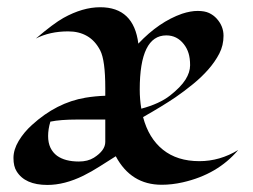

<svg xmlns="http://www.w3.org/2000/svg" viewBox="-20 -509 705 536"><path d="M259.8 -488.8Q353.5 -488.8 366.2 -387.2Q423.8 -448.2 488.3 -470.7Q512.2 -478.5 531.7 -478.5Q551.3 -478.5 563.7 -472.7Q576.2 -466.8 585 -457Q604 -436 604 -409.2Q604 -382.3 592.3 -359.6Q580.6 -336.9 561.8 -315.4Q543 -293.9 518.8 -274.2Q494.6 -254.4 469.7 -237.3Q433.6 -212.9 379.4 -182.1Q395 -123 434.8 -91.1Q474.6 -59.1 536.6 -59.1Q593.8 -59.1 645 -90.3Q587.4 -22 490.2 0Q460 6.8 431.2 6.8Q345.7 6.8 303.2 -72.8Q280.3 -58.6 258.3 -44.4Q236.3 -30.3 212.9 -18.6Q160.2 7.3 112.3 7.3Q49.8 7.3 26.4 -30.8Q17.6 -44.4 17.6 -67.9Q17.6 -91.3 32.2 -115.7Q46.9 -140.1 69.3 -160.2Q137.7 -222.7 218.8 -236.3Q245.6 -240.7 273.9 -241.7V-263.2Q273.9 -340.8 259.8 -368.2Q245.6 -395.5 223.1 -408.4Q200.7 -421.4 170.4 -421.4Q119.1 -421.4 80.1 -401.4Q129.9 -443.8 157.2 -459Q210.9 -488.8 259.8 -488.8ZM493.2 -385.7Q474.1 -410.2 444.3 -410.2Q370.1 -410.2 370.1 -258.8Q370.1 -231.9 374.5 -205.6Q425.3 -219.2 454.8 -242.4Q484.4 -265.6 497.6 -286.4Q510.7 -307.1 510.7 -326.9Q510.7 -346.7 506.3 -360.6Q502 -374.5 493.2 -385.7ZM273.9 -112.8V-175.3H196.3Q148.4 -175.3 120.6 -169.4Q114.3 -148.4 114.3 -129.4Q114.3 -110.4 120.8 -96.7Q127.4 -83 139.2 -74.2Q161.6 -58.1 200.2 -58.1Q225.1 -58.1 242.2 -68.8Q273.9 -88.9 273.9 -112.8Z"/></svg>

Font: Fondamento
Style: Regular
Weight: 400
Version: Version 1.000